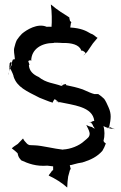

<svg xmlns="http://www.w3.org/2000/svg" viewBox="-20 -702 523 831"><path d="M16 -380H17C18 -383 18 -387 19 -390C18 -386 17 -383 16 -380ZM19 -390V-392ZM19 -392C20 -403 21 -417 22 -429C23 -428 25 -432 26 -434C26 -433 27 -432 28 -432C29 -432 30 -431 31 -430L25 -412L21 -408L22 -407V-409C22 -408 23 -408 23 -407C21 -402 20 -397 19 -392ZM23 -407C31 -395 40 -372 39 -370C54 -325 94 -308 151 -279C170 -272 189 -263 207 -258H208C208 -262 217 -274 217 -273C221 -270 228 -265 233 -261C297 -247 381 -241 388 -179C385 -179 381 -177 376 -175C377 -175 377 -174 374 -172C373 -172 372 -171 371 -171V-170H374C379 -168 381 -161 385 -153C387 -151 389 -148 391 -145C389 -147 386 -147 383 -148C380 -150 381 -152 375 -153C368 -154 359 -158 354 -161V-160C358 -151 366 -138 368 -126C369 -109 359 -104 345 -92C323 -71 284 -56 253 -55L254 -54C215 -58 161 -72 131 -73C123 -74 113 -73 108 -74C97 -77 96 -82 88 -90C82 -96 81 -102 80 -102H79L57 -79C48 -73 38 -67 31 -60C40 -54 48 -46 56 -39C60 -22 61 -21 72 -8C102.2 5.9 136.8 19 185 15C193 16 201 17 210 18V34C210 34 209 34 209 35L205 37C201 45 194 51 191 57V58C219 71 248 89 270 109H271C271 95 273 77 275 62L283 33L286 30V29C285 24 283 18 282 13C291 13 308 5 337 1C373 -10 401 -24 423 -49C429 -59 434 -69 438 -81C437 -83 431 -84 428 -92C434 -114 433 -137 428 -157C431 -154 440 -150 448 -148C450 -150 452 -152 453 -154C460 -188 463 -208 450 -237C444 -251 438 -264 431 -274C423 -282 414 -289 405 -295H388C376 -298 365 -303 338 -315C315 -323 289 -329 264 -334C268 -336 269 -341 255 -336L249 -333C250 -331 250 -330 251 -329C250 -330 248 -330 247 -330C247 -330 248 -331 248 -332C247 -332 246 -330 246 -330C211 -343 181 -342 147 -369C124 -379 106 -395 105 -421H107C108 -422 106 -427 104 -432V-434C104 -434 98 -438 109 -441L111 -443C111 -442 112 -441 112 -440C113 -439 117 -439 117 -439C117 -439 116 -440 115 -440C116.4 -489.3 158.9 -516 212 -516L214 -517C228 -517 240 -517 250 -516C292 -517 321 -508 331 -486C331 -485 330 -482 330 -481L333 -484C343 -481 350 -475 350 -471C347 -468 343 -465 342 -462L353 -473C356 -476 361 -482 363 -486L382 -514C389 -522 395 -530 402 -538C392 -544 386 -553 372 -557C352 -569 331 -580 284 -583C285 -589 286 -595 287 -602C291 -604 287 -606 286 -610H283C283 -615 280 -621 280 -626H281C276 -629 269 -634 264 -637L242 -651C228 -660 213 -672 201 -682H200C202 -667 204 -648 204 -631V-605C204 -599 203 -592 203 -586C196 -586 189 -587 182 -586C143 -603 95 -573 75 -556C67 -548 59 -538 53 -529C48 -519 45 -508 42 -496C38 -482 43 -466 44 -450C44 -448 44 -447 45 -446C43 -446 41 -445 39 -445C34 -443 37 -447 32 -434C32 -433 31 -431 31 -430C35 -424.7 27 -415 23 -407ZM26 -434C26 -435 27 -435 27 -435C27 -434 26 -434 26 -434ZM224 -263C229 -261.3 234.9 -261.1 238 -258C231 -261 218 -263 224 -263ZM238 -258C239 -257 239 -256 240 -256C239.3 -256.4 238.7 -257.3 238 -258ZM248 -332V-337C248 -336 249 -334 249 -333ZM248 -337V-341C247 -346 246 -344 248 -337ZM365 -171C371 -174 375 -175 376 -175C368 -172 360 -168 365 -171ZM402 -539 403 -538V-539ZM444 -145H445C446 -145 447 -146 448 -147C447 -146 445 -146 444 -145ZM448 -147V-148H449C448 -148 449 -147 448 -147ZM449 -148C455 -146 461 -145 465 -145C469 -145 472 -144 475 -143V-144C473 -144 469 -146 466 -147C455 -153 456 -151 454 -150C453 -150 451 -149 449 -148Z"/></svg>

Font: Charger Mayhem
Style: Regular
Weight: 400
Designer: Jasper
Foundry: Cannot Into Space Fonts
Version: Version 0.98